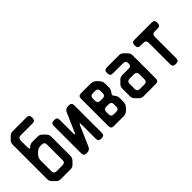

<svg xmlns="http://www.w3.org/2000/svg" viewBox="22 -1372 2041 2041"><g transform="rotate(-45 1042.0 -352.0)"><path d="M103 -11Q123 9 152 9H299Q328 9 348 -11L380 -43Q400 -66 400 -93V-383Q400 -413 380 -433L348 -465Q328 -485 299 -485H218Q186 -485 163 -462Q155 -454 150 -454Q141 -454 141 -494V-582Q141 -622 181 -622H360Q400 -622 400 -662V-673Q400 -713 360 -713H151Q122 -713 102 -693L70 -661Q50 -641 50 -612V-93Q50 -64 70 -44ZM141 -122V-281Q141 -321 169 -349L186 -366Q214 -394 254 -394H269Q309 -394 309 -354V-122Q309 -82 269 -82H181Q141 -82 141 -122Z M540 9H549Q589 9 605 -28L701 -249Q709 -267 714 -267Q719 -267 719 -245V-31Q719 9 759 9H769Q809 9 809 -31V-445Q809 -485 769 -485H755Q715 -485 699 -448L608 -239Q601 -221 595 -221Q590 -221 590 -243V-445Q590 -485 550 -485H540Q500 -485 500 -445V-31Q500 9 540 9Z M949 9H1093Q1133 9 1161 -19L1177 -36Q1205 -64 1205 -104V-157Q1205 -192 1180 -217Q1171 -226 1171 -237Q1171 -247 1179 -257Q1204 -285 1204 -315V-372Q1204 -412 1176 -440L1160 -457Q1132 -485 1092 -485H949Q909 -485 909 -445V-31Q909 9 949 9ZM999 -323V-356Q999 -396 1039 -396H1074Q1114 -396 1114 -356V-323Q1114 -283 1074 -283H1039Q999 -283 999 -323ZM999 -120V-154Q999 -194 1039 -194H1075Q1115 -194 1115 -154V-120Q1115 -80 1075 -80H1039Q999 -80 999 -120Z M1348 -12Q1368 8 1397 8H1583Q1623 8 1623 -32V-383Q1623 -412 1603 -432L1570 -465Q1550 -485 1521 -485H1338Q1298 -485 1298 -445V-434Q1298 -394 1338 -394H1492Q1532 -394 1532 -354V-351Q1532 -311 1492 -311H1397Q1368 -311 1348 -291L1316 -259Q1295 -238 1295 -210V-94Q1295 -65 1315 -45ZM1386 -114V-189Q1386 -229 1426 -229H1492Q1532 -229 1532 -189V-114Q1532 -74 1492 -74H1426Q1386 -74 1386 -114Z M1838 -32Q1838 8 1878 8H1889Q1929 8 1929 -32V-355Q1929 -395 1969 -395H2014Q2054 -395 2054 -435V-445Q2054 -485 2014 -485H1753Q1713 -485 1713 -445V-435Q1713 -395 1753 -395H1798Q1838 -395 1838 -355Z"/></g></svg>

Font: WDXL Lubrifont JP N
Style: Regular
Weight: 400
Designer: [WDXL Lubrifont] Copyright 2020-2022 (c) NightFurySL2001, Skr-ZERO; [ZCOOL QingKe HuangYou] Copyright 2018-2022 (c) The 
Version: Version 2.001;hotconv 1.1.1;makeotfexe 2.6.0